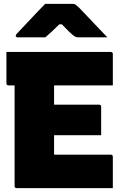

<svg xmlns="http://www.w3.org/2000/svg" viewBox="-20 -967 640 987"><path d="M66 0Q55 0 55 -11V-528H24Q13 -528 13 -539V-700H549Q560 -700 560 -689V-528H258V-429H489Q500 -429 500 -418V-272H258V-172H549Q560 -172 560 -161V0ZM212 -947H355Q363 -947 368 -943.5Q373 -940 386 -928Q396 -918 421 -891.5Q446 -865 476.5 -833Q507 -801 532 -775H386Q375 -775 370 -777Q365 -779 358 -784Q349 -791 335 -804.5Q321 -818 298 -842H285Q262 -819 245 -803.5Q228 -788 213 -775H72Q61 -775 61 -783Q61 -787 64 -791Q67 -795 80 -808Q96 -825 121 -851.5Q146 -878 171.5 -905Q197 -932 212 -947Z"/></svg>

Font: Recursive Mn Lnr St Blk
Style: Regular
Weight: 900
Monospace: yes
Version: Version 1.079;hotconv 1.0.112;makeotfexe 2.5.65598; ttfautoh